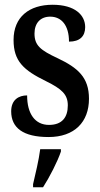

<svg xmlns="http://www.w3.org/2000/svg" viewBox="-20 -566 421 807"><path d="M184 10C293 10 354 -53 354 -151C354 -241 307 -281 223 -321C150 -355 125 -375 125 -425C125 -469 150 -496 191 -496C238 -496 270 -460 270 -391C316 -391 338 -414 338 -452C338 -502 296 -546 201 -546C103 -546 37 -495 37 -398C37 -309 79 -271 173 -225C240 -192 265 -169 265 -123C265 -73 241 -41 186 -41C127 -41 94 -88 94 -165C59 -165 27 -147 27 -98C27 -29 77 10 184 10ZM119 208V221H161C188 179 222 113 236 71V61H149C143 108 129 165 119 208Z"/></svg>

Font: Noto Serif Armenian ExtraCondensed SemiBold
Style: Regular
Weight: 600
Width: 2
Designer: Monotype Design Team
Foundry: Monotype Imaging Inc.
Version: Version 2.008